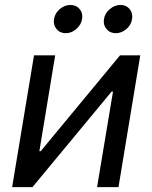

<svg xmlns="http://www.w3.org/2000/svg" viewBox="-20 -768 625 788"><path d="M466.3 0H378.4L443.8 -392.1H438L113.3 0H29.8L119.6 -541H206.5L141.6 -147.5H147L472.7 -541H555.7ZM455.1 -631.8Q431.2 -631.8 417 -648.9Q402.8 -666 406.7 -689.9Q410.6 -713.9 430.7 -730.7Q450.7 -747.6 474.6 -747.6Q498.5 -747.6 512.2 -730.7Q525.9 -713.9 522 -689.9Q518.6 -666 498.8 -648.9Q479 -631.8 455.1 -631.8ZM250 -631.8Q226.1 -631.8 211.9 -648.9Q197.8 -666 201.7 -689.9Q205.6 -713.9 225.3 -730.7Q245.1 -747.6 269 -747.6Q293 -747.6 306.9 -730.7Q320.8 -713.9 316.9 -689.9Q313 -666 293.2 -648.9Q273.4 -631.8 250 -631.8Z"/></svg>

Font: Inter 17pt
Style: Italic
Weight: 400
Italic angle: -9.3988°
Version: Version 4.001;git-66647c0bb